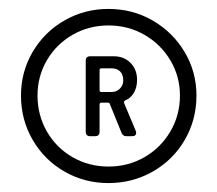

<svg xmlns="http://www.w3.org/2000/svg" viewBox="-20 -734 486 430"><path d="M27 -520Q27 -573 53 -617.5Q79 -662 124 -688Q169 -714 223 -714Q277 -714 322 -688Q367 -662 393.5 -617.5Q420 -573 420 -520Q420 -466 394 -421Q368 -376 322.5 -350Q277 -324 223 -324Q169 -324 124 -350Q79 -376 53 -421Q27 -466 27 -520ZM252 -437 226 -501Q225 -504 222 -504H207Q203 -504 203 -500V-439Q203 -429 193 -429H182Q172 -429 172 -439V-598Q172 -608 182 -608H234Q258 -608 272.5 -593Q287 -578 287 -555Q287 -539 280 -526.5Q273 -514 260 -509Q257 -507 258 -503L284 -441L285 -437Q285 -429 276 -429H263Q255 -429 252 -437ZM383 -520Q383 -563 361.5 -599Q340 -635 303.5 -656Q267 -677 223 -677Q179 -677 142.5 -656Q106 -635 85 -599Q64 -563 64 -520Q64 -476 85 -439.5Q106 -403 142.5 -382Q179 -361 223 -361Q267 -361 303.5 -382Q340 -403 361.5 -439.5Q383 -476 383 -520ZM207 -528H230Q241 -528 248.5 -535.5Q256 -543 256 -554Q256 -567 249 -574Q242 -581 230 -581H207Q203 -581 203 -577V-532Q203 -528 207 -528Z"/></svg>

Font: Barlow Condensed
Style: Regular
Weight: 400
Width: 3
Designer: Jeremy Tribby
Foundry: Tribby Type
Version: Version 1.500